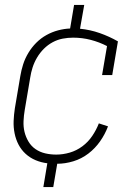

<svg xmlns="http://www.w3.org/2000/svg" viewBox="-20 -653 540 775"><path d="M155 102 171 6Q146 3 123.5 -6.5Q101 -16 83.5 -32Q66 -48 55 -69Q44 -90 39 -114.5Q34 -139 35 -164.5Q36 -190 40 -216L62 -346Q66 -370 73.5 -393.5Q81 -417 94.5 -439.5Q108 -462 126.5 -480.5Q145 -499 167.5 -511.5Q190 -524 214.5 -530.5Q239 -537 263 -538L279 -633H320L303 -537Q344 -533 382.5 -519.5Q421 -506 456 -486L433 -350H392L412 -467Q381 -483 346.5 -492Q312 -501 275 -501Q254 -501 233 -497Q212 -493 192.5 -482.5Q173 -472 157 -456Q141 -440 129.5 -420.5Q118 -401 111.5 -380.5Q105 -360 102 -340L80 -210Q76 -187 75 -164Q74 -141 79 -120.5Q84 -100 95 -81.5Q106 -63 123.5 -51Q141 -39 162.5 -34Q184 -29 207 -29Q234 -29 261.5 -37Q289 -45 312.5 -62.5Q336 -80 352.5 -104.5Q369 -129 379 -155L416 -143Q404 -111 384 -82.5Q364 -54 336.5 -33Q309 -12 276 -2Q243 8 211 8L195 102Z"/></svg>

Font: iosevka_custom_sans_ss08 XLt
Style: Italic
Weight: 200
Italic angle: -10°
Designer: Belleve Invis
Foundry: Belleve Invis
Version: Version 10.3.0; ttfautohint (v1.8.3)